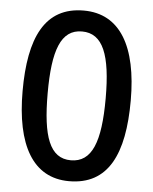

<svg xmlns="http://www.w3.org/2000/svg" viewBox="-53 -769 656 824"><g transform="rotate(5 275.5 -357.5)"><path d="M275 10C444 10 509 -127 509 -358C509 -590 432 -725 275 -725C107 -725 43 -588 43 -358C43 -127 118 10 275 10ZM275 -80C184 -80 151 -172 151 -358C151 -543 184 -635 275 -635C366 -635 401 -544 401 -358C401 -170 366 -80 275 -80Z"/></g></svg>

Font: Noto Sans Devanagari UI Medium
Style: Regular
Weight: 500
Designer: Jelle Bosma - Monotype Design Team
Foundry: Monotype Imaging Inc.
Version: Version 2.004